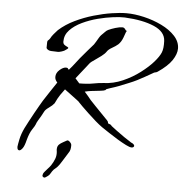

<svg xmlns="http://www.w3.org/2000/svg" viewBox="-62 -724 1050 1092"><g transform="rotate(5 462.5 -178.0)"><path d="M76 166Q64 166 64 146Q65 135 71.5 103.5Q78 72 95 37Q103 21 115.5 -2.5Q128 -26 142 -51.5Q156 -77 168 -97.5Q180 -118 186 -128Q201 -151 221 -181.5Q241 -212 258 -237Q244 -251 244 -268Q244 -291 264 -308.5Q284 -326 300 -326Q307 -326 311 -323V-322Q311 -322 312.5 -319.5Q314 -317 317 -315Q327 -326 334.5 -335.5Q342 -345 342 -345Q355 -363 374 -386Q393 -409 413 -432Q433 -455 447 -471Q451 -476 457.5 -487.5Q464 -499 471 -510.5Q478 -522 483 -527Q491 -534 501 -545Q511 -556 520 -560Q537 -568 560 -575Q583 -582 600 -582Q609 -582 615 -574Q621 -566 624 -562Q620 -550 610.5 -524.5Q601 -499 585 -484Q571 -472 550.5 -460.5Q530 -449 522 -436Q514 -424 495 -409.5Q476 -395 458 -383Q440 -371 433 -364Q429 -358 415.5 -341.5Q402 -325 386.5 -305Q371 -285 359 -270L383 -243Q429 -243 463 -249.5Q497 -256 519 -257Q576 -259 629.5 -282.5Q683 -306 727 -339.5Q771 -373 798 -404Q825 -435 835 -458.5Q845 -482 843 -525Q841 -578 776 -606Q711 -634 608 -639Q584 -640 543 -635Q502 -630 455.5 -618Q409 -606 367 -586Q325 -566 298.5 -538Q272 -510 272 -473Q272 -460 280 -454Q288 -448 295.5 -445Q303 -442 303 -438Q303 -435 291 -427Q283 -420 268 -415.5Q253 -411 248 -411Q225 -411 206.5 -412.5Q188 -414 180 -427V-428Q180 -452 180.5 -460Q181 -468 183.5 -470Q186 -472 190.5 -476.5Q195 -481 203 -496Q205 -500 212.5 -508.5Q220 -517 227 -525Q234 -533 235 -534Q274 -569 325 -593.5Q376 -618 429.5 -633.5Q483 -649 531.5 -656.5Q580 -664 616 -664Q663 -664 716.5 -651.5Q770 -639 817.5 -616Q865 -593 895 -560.5Q925 -528 925 -489Q925 -458 901 -422Q877 -386 821 -348Q815 -344 808 -343Q801 -342 796 -338L752 -313Q729 -300 709 -290Q689 -280 665.5 -270.5Q642 -261 607 -247Q600 -244 586 -239.5Q572 -235 558 -230.5Q544 -226 537.5 -223Q531 -220 539 -220H540Q524 -213 508 -212Q492 -211 473 -208Q473 -208 455 -206Q437 -204 418 -199Q426 -190 432.5 -182.5Q439 -175 439 -175Q450 -159 484.5 -124Q519 -89 558 -48Q564 -42 564.5 -37.5Q565 -33 567 -30Q572 -29 578.5 -26Q585 -23 587 -18Q597 -10 619 6.5Q641 23 665 39.5Q689 56 704 65H703Q716 70 720.5 75Q725 80 725 84Q725 89 719.5 92Q714 95 710 94Q700 94 678 83Q656 72 629.5 56Q603 40 577.5 23Q552 6 534 -6Q517 -18 494.5 -37.5Q472 -57 450.5 -77.5Q429 -98 413 -113.5Q397 -129 392 -135Q390 -139 375.5 -149.5Q361 -160 342 -174.5Q323 -189 305 -202Q276 -164 267 -146Q258 -128 253 -118Q243 -105 223 -91Q203 -77 198 -66Q193 -55 184 -40Q175 -25 167 -11.5Q159 2 157 10Q154 19 139 41Q124 63 113 104Q105 138 94.5 152Q84 166 76 166ZM627 -563Q627 -557 624 -562Q627 -572 627 -564ZM231 308Q227 308 222 303Q220 301 220 297Q220 293 222 287.5Q224 282 230 275Q236 267 246.5 256Q257 245 264 235Q276 217 284 196.5Q292 176 289 151Q288 149 288 146Q288 143 288 141Q288 124 298 114Q306 106 321 98Q336 90 343 86H345Q352 86 358.5 93Q365 100 367 105Q368 108 368 111Q368 114 368 117Q368 127 365.5 137Q363 147 357 155Q341 180 326.5 204Q312 228 302 239Q298 243 291 249.5Q284 256 281 258Q272 268 265.5 280Q259 292 251 297Q237 308 231 308Z"/></g></svg>

Font: Vujahday Script
Style: Regular
Weight: 400
Designer: Robert E. Leuschke
Foundry: Robert E. Leuschke
Version: Version 1.010; ttfautohint (v1.8.3)